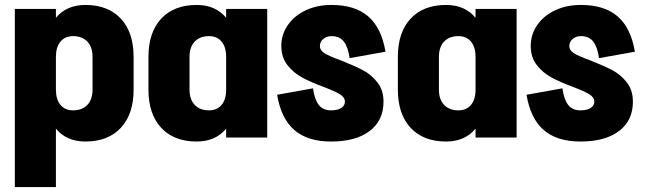

<svg xmlns="http://www.w3.org/2000/svg" viewBox="-20 -556 2606 776"><path d="M520 -326V-194Q520 -95 468.5 -39.5Q417 16 325 16Q249 16 206 -36V200H40V-520H206V-484Q249 -536 325 -536Q417 -536 468.5 -480.5Q520 -425 520 -326ZM354 -194V-326Q354 -366 333 -388Q312 -410 275 -410Q243 -410 224.5 -388Q206 -366 206 -326V-194Q206 -154 224.5 -132Q243 -110 275 -110Q312 -110 333 -132Q354 -154 354 -194Z M894 -520H1060V0H894V-36Q851 16 775 16Q683 16 631.5 -39.5Q580 -95 580 -194V-326Q580 -425 631.5 -480.5Q683 -536 775 -536Q851 -536 894 -484ZM894 -194V-326Q894 -366 875.5 -388Q857 -410 825 -410Q788 -410 767 -388Q746 -366 746 -326V-194Q746 -154 767 -132Q788 -110 825 -110Q857 -110 875.5 -132Q894 -154 894 -194Z M1360 -311Q1413 -290 1446.5 -272.5Q1480 -255 1505 -223.5Q1530 -192 1530 -145Q1530 -69 1474 -26.5Q1418 16 1319 16H1318Q1223 16 1169.5 -30.5Q1116 -77 1100 -173L1245 -199Q1251 -155 1268 -132.5Q1285 -110 1318 -110Q1344 -110 1359 -119.5Q1374 -129 1374 -145Q1374 -163 1353 -175.5Q1332 -188 1287 -205Q1236 -224 1201.5 -242.5Q1167 -261 1142 -292.5Q1117 -324 1117 -370Q1117 -417 1143.5 -455Q1170 -493 1216 -514.5Q1262 -536 1319 -536H1320Q1415 -536 1468.5 -489.5Q1522 -443 1538 -347L1393 -321Q1387 -365 1370 -387.5Q1353 -410 1320 -410Q1300 -410 1286.5 -398.5Q1273 -387 1273 -370Q1273 -352 1293 -340Q1313 -328 1360 -311Z M1902 -520H2068V0H1902V-36Q1859 16 1783 16Q1691 16 1639.5 -39.5Q1588 -95 1588 -194V-326Q1588 -425 1639.5 -480.5Q1691 -536 1783 -536Q1859 -536 1902 -484ZM1902 -194V-326Q1902 -366 1883.5 -388Q1865 -410 1833 -410Q1796 -410 1775 -388Q1754 -366 1754 -326V-194Q1754 -154 1775 -132Q1796 -110 1833 -110Q1865 -110 1883.5 -132Q1902 -154 1902 -194Z M2368 -311Q2421 -290 2454.5 -272.5Q2488 -255 2513 -223.5Q2538 -192 2538 -145Q2538 -69 2482 -26.5Q2426 16 2327 16H2326Q2231 16 2177.5 -30.5Q2124 -77 2108 -173L2253 -199Q2259 -155 2276 -132.5Q2293 -110 2326 -110Q2352 -110 2367 -119.5Q2382 -129 2382 -145Q2382 -163 2361 -175.5Q2340 -188 2295 -205Q2244 -224 2209.5 -242.5Q2175 -261 2150 -292.5Q2125 -324 2125 -370Q2125 -417 2151.5 -455Q2178 -493 2224 -514.5Q2270 -536 2327 -536H2328Q2423 -536 2476.5 -489.5Q2530 -443 2546 -347L2401 -321Q2395 -365 2378 -387.5Q2361 -410 2328 -410Q2308 -410 2294.5 -398.5Q2281 -387 2281 -370Q2281 -352 2301 -340Q2321 -328 2368 -311Z"/></svg>

Font: Akshar
Style: Bold
Weight: 700
Designer: Tall Chai
Foundry: Tall Chai
Version: Version 1.000